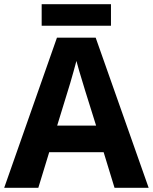

<svg xmlns="http://www.w3.org/2000/svg" viewBox="-20 -897 730 917"><path d="M527 0 475 -170H215L163 0H0L252 -717H437L690 0ZM387 -463Q382 -480 374 -506Q366 -532 358 -559Q350 -586 345 -606Q340 -586 331.5 -556.5Q323 -527 315.5 -500.5Q308 -474 304 -463L253 -297H439ZM510 -877V-774H179V-877Z"/></svg>

Font: Noto Sans Gujarati UI
Style: Bold
Weight: 700
Designer: Jelle Bosma - Monotype Design Team, Universal Thirst
Foundry: Monotype Imaging Inc.
Version: Version 2.106; ttfautohint (v1.8.4.7-5d5b)